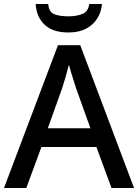

<svg xmlns="http://www.w3.org/2000/svg" viewBox="-20 -944 694 964"><path d="M540 0 464 -206H188L112 0H0L271 -717H383L653 0ZM362 -501Q359 -512 351.5 -534Q344 -556 337 -580Q330 -604 326 -619Q318 -588 308 -553Q298 -518 292 -501L220 -300H434ZM492 -924Q486 -860 442 -820.5Q398 -781 323 -781Q245 -781 204 -820Q163 -859 159 -924H222Q226 -883 253 -872.5Q280 -862 325 -862Q363 -862 393 -873.5Q423 -885 428 -924Z"/></svg>

Font: Noto Sans Sinhala Medium
Style: Regular
Weight: 500
Designer: Jelle Bosma - Monotype Design Team
Foundry: Monotype Imaging Inc.
Version: Version 2.006; ttfautohint (v1.8.4.7-5d5b)